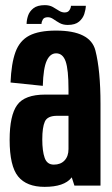

<svg xmlns="http://www.w3.org/2000/svg" viewBox="-20 -722 437 747"><path d="M269.5 0 259 -32.5Q258.5 -31.5 258 -30.5Q229.5 5 153.5 5Q83.5 5 50.5 -35.5Q17.5 -76 17.5 -178Q17.5 -273 46.8 -313.5Q76 -354 156 -354H246.5V-375.5Q246.5 -451 235.5 -482.8Q224.5 -514.5 198.5 -514.5Q175 -514.5 161.8 -485.8Q148.5 -457 146.5 -388L21 -401Q24 -475 40.2 -519.5Q56.5 -564 94 -583.5Q131.5 -603 198 -603Q331.5 -603 351.2 -525.5Q371 -448 371 -318V0ZM246.5 -142V-271.5H202.5Q164.5 -271.5 154.5 -249Q144.5 -226.5 144.5 -179.5Q144.5 -134 153.8 -107.8Q163 -81.5 189.5 -81.5Q216 -81.5 231.2 -97.8Q246.5 -114 246.5 -142ZM243.5 -625Q225 -625 211.8 -632.5Q198.5 -640 187.8 -647.5Q177 -655 166.5 -655Q151.5 -655 146.5 -646Q141.5 -637 141.5 -629H83.5Q83.5 -643.5 89 -660.5Q94.5 -677.5 110 -689.8Q125.5 -702 154.5 -702Q172.5 -702 185.5 -694.8Q198.5 -687.5 209.2 -680.5Q220 -673.5 231.5 -673.5Q244.5 -673.5 250.2 -682.5Q256 -691.5 256 -699.5H314Q313.5 -685 308 -667.8Q302.5 -650.5 287.5 -637.8Q272.5 -625 243.5 -625Z"/></svg>

Font: Anybody Condensed SemiBold
Style: Regular
Weight: 600
Width: 3
Designer: Tyler Finck
Foundry: Etcetera Type Company
Version: Version 1.010; ttfautohint (v1.8.3) -l 8 -r 50 -G 200 -x 14 